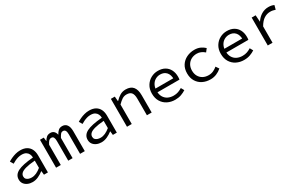

<svg xmlns="http://www.w3.org/2000/svg" viewBox="167 -1691 4467 2896"><g transform="rotate(-30 2400.0 -243.0)"><path d="M246 12Q200 12 162.5 -4.5Q125 -21 102.5 -51.5Q80 -82 80 -126Q80 -208 162.5 -250.5Q245 -293 433 -308Q432 -341 419 -368.5Q406 -396 378.5 -413Q351 -430 304 -430Q272 -430 242 -421.5Q212 -413 184 -399.5Q156 -386 134 -372L101 -428Q126 -444 160.5 -460Q195 -476 235.5 -487Q276 -498 318 -498Q384 -498 428 -473Q472 -448 494 -403Q516 -358 516 -298V0H447L440 -66H437Q397 -34 347 -11Q297 12 246 12ZM268 -55Q309 -55 350 -73.5Q391 -92 433 -127V-253Q329 -245 270 -228.5Q211 -212 186.5 -188Q162 -164 162 -132Q162 -104 177 -87.5Q192 -71 216 -63Q240 -55 268 -55Z M658 0V-486H724L731 -422H733Q752 -456 777 -477Q802 -498 844 -498Q880 -498 903 -477Q926 -456 936 -414Q957 -453 982.5 -475.5Q1008 -498 1050 -498Q1101 -498 1129.5 -459.5Q1158 -421 1158 -348V0H1076V-342Q1076 -427 1024 -427Q998 -427 982 -408.5Q966 -390 946 -352V0H870V-342Q870 -384 858.5 -405.5Q847 -427 820 -427Q794 -427 776 -408.5Q758 -390 740 -352V0Z M1446 12Q1400 12 1362.5 -4.5Q1325 -21 1302.5 -51.5Q1280 -82 1280 -126Q1280 -208 1362.5 -250.5Q1445 -293 1633 -308Q1632 -341 1619 -368.5Q1606 -396 1578.5 -413Q1551 -430 1504 -430Q1472 -430 1442 -421.5Q1412 -413 1384 -399.5Q1356 -386 1334 -372L1301 -428Q1326 -444 1360.5 -460Q1395 -476 1435.5 -487Q1476 -498 1518 -498Q1584 -498 1628 -473Q1672 -448 1694 -403Q1716 -358 1716 -298V0H1647L1640 -66H1637Q1597 -34 1547 -11Q1497 12 1446 12ZM1468 -55Q1509 -55 1550 -73.5Q1591 -92 1633 -127V-253Q1529 -245 1470 -228.5Q1411 -212 1386.5 -188Q1362 -164 1362 -132Q1362 -104 1377 -87.5Q1392 -71 1416 -63Q1440 -55 1468 -55Z M1893 0V-486H1961L1968 -404H1972Q2010 -444 2054 -471Q2098 -498 2155 -498Q2241 -498 2282 -448Q2323 -398 2323 -302V0H2240V-291Q2240 -360 2214 -393Q2188 -426 2129 -426Q2086 -426 2052 -404Q2018 -382 1976 -339V0Z M2730 12Q2657 12 2597.5 -18Q2538 -48 2503 -105.5Q2468 -163 2468 -244Q2468 -323 2503 -380Q2538 -437 2594.5 -467.5Q2651 -498 2716 -498Q2786 -498 2835.5 -469.5Q2885 -441 2911.5 -389.5Q2938 -338 2938 -270Q2938 -256 2937 -243Q2936 -230 2934 -220H2523V-284H2885L2864 -261Q2864 -347 2824.5 -390Q2785 -433 2718 -433Q2673 -433 2634.5 -411Q2596 -389 2573 -346.5Q2550 -304 2550 -244Q2550 -181 2575 -138.5Q2600 -96 2643 -75Q2686 -54 2740 -54Q2784 -54 2819.5 -66.5Q2855 -79 2888 -100L2918 -46Q2882 -22 2835 -5Q2788 12 2730 12Z M3346 12Q3270 12 3210 -18Q3150 -48 3115 -105Q3080 -162 3080 -242Q3080 -324 3117 -381Q3154 -438 3216 -468Q3278 -498 3351 -498Q3410 -498 3454 -477Q3498 -456 3528 -427L3487 -374Q3457 -400 3424.5 -414.5Q3392 -429 3354 -429Q3298 -429 3255.5 -405.5Q3213 -382 3189 -340Q3165 -298 3165 -242Q3165 -186 3188.5 -144.5Q3212 -103 3254 -80Q3296 -57 3352 -57Q3397 -57 3434.5 -74.5Q3472 -92 3502 -118L3539 -64Q3498 -28 3449 -8Q3400 12 3346 12Z M3930 12Q3857 12 3797.5 -18Q3738 -48 3703 -105.5Q3668 -163 3668 -244Q3668 -323 3703 -380Q3738 -437 3794.5 -467.5Q3851 -498 3916 -498Q3986 -498 4035.5 -469.5Q4085 -441 4111.5 -389.5Q4138 -338 4138 -270Q4138 -256 4137 -243Q4136 -230 4134 -220H3723V-284H4085L4064 -261Q4064 -347 4024.5 -390Q3985 -433 3918 -433Q3873 -433 3834.5 -411Q3796 -389 3773 -346.5Q3750 -304 3750 -244Q3750 -181 3775 -138.5Q3800 -96 3843 -75Q3886 -54 3940 -54Q3984 -54 4019.5 -66.5Q4055 -79 4088 -100L4118 -46Q4082 -22 4035 -5Q3988 12 3930 12Z M4345 0V-486H4414L4422 -371H4424Q4462 -430 4518 -464Q4574 -498 4641 -498Q4668 -498 4691 -493.5Q4714 -489 4737 -478L4718 -407Q4692 -415 4674 -419Q4656 -423 4628 -423Q4573 -423 4522.5 -391.5Q4472 -360 4428 -284V0Z"/></g></svg>

Font: Source Code Variable
Style: Regular
Weight: 400
Monospace: yes
Designer: Paul D. Hunt, Teo Tuominen
Foundry: Adobe Systems Incorporated
Version: Version 1.010;hotconv 1.0.106;makeotfexe 2.5.65593